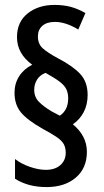

<svg xmlns="http://www.w3.org/2000/svg" viewBox="-20 -780 422 780"><path d="M39 -403Q39 -441 58 -470.5Q77 -500 111 -517Q49 -562 49 -629Q49 -691 92.5 -725.5Q136 -760 201 -760Q237 -760 266 -752.5Q295 -745 327 -727L298 -660Q247 -691 203 -691Q170 -691 152 -675Q134 -659 134 -632Q134 -601 154.5 -583Q175 -565 214 -544Q274 -513 305 -480.5Q336 -448 336 -394Q336 -355 320 -324.5Q304 -294 276 -275Q333 -228 333 -163Q333 -97 288 -58.5Q243 -20 169 -20Q94 -20 41 -54V-134Q65 -115 100.5 -102.5Q136 -90 166 -90Q204 -90 225.5 -109.5Q247 -129 247 -159Q247 -180 239 -194.5Q231 -209 210.5 -223Q190 -237 153 -257Q91 -292 65 -323.5Q39 -355 39 -403ZM119 -415Q119 -386 138 -366.5Q157 -347 189 -328L223 -310Q257 -333 257 -380Q257 -402 249.5 -417.5Q242 -433 222.5 -448Q203 -463 165 -484Q142 -475 130.5 -456.5Q119 -438 119 -415Z"/></svg>

Font: Noto Sans Thai Looped ExtraCondensed Medium
Style: Regular
Weight: 500
Width: 2
Designer: Sasikarn Vongin, Ben Mitchell
Foundry: The Fontpad Ltd
Version: Version 1.001; ttfautohint (v1.8.4.7-5d5b)